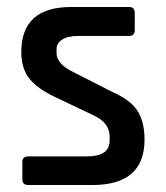

<svg xmlns="http://www.w3.org/2000/svg" viewBox="-20 -530 475 550"><path d="M245 0H61Q44 0 44 -17V-66Q44 -82 61 -82H229Q294 -82 294 -127V-139Q294 -179 247 -200L138 -252Q87 -276 64 -305Q41 -334 41 -381Q41 -510 184 -510H350Q366 -510 366 -493V-444Q366 -427 350 -427H204Q174 -427 158 -416.5Q142 -406 142 -389V-378Q142 -346 193 -322L303 -266Q355 -243 374.5 -211.5Q394 -180 394 -130Q394 0 245 0Z"/></svg>

Font: Rajdhani Semibold
Style: Regular
Weight: 600
Designer: Satya Rajpurohit, Jyotish Sonowal
Foundry: Indian Type Foundry
Version: Version 1.200;PS 1.0;hotconv 1.0.78;makeotf.lib2.5.61930; tt